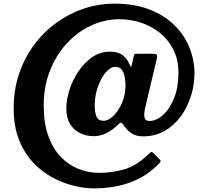

<svg xmlns="http://www.w3.org/2000/svg" viewBox="-20 -815 1145 1054"><path d="M852 83.5Q789.5 150 699.8 184.5Q610 219 494 219Q445 219 386.2 205Q327.5 191 269.2 160Q211 129 162.5 77.8Q114 26.5 84.5 -47.2Q55 -121 55 -221Q55 -321 84.2 -408.5Q113.5 -496 165.8 -567Q218 -638 288 -689Q358 -740 440 -767.5Q522 -795 610 -795Q716 -795 797.5 -764Q879 -733 934.8 -679.2Q990.5 -625.5 1019 -556.2Q1047.5 -487 1047.5 -411Q1047.5 -349 1028.2 -288Q1009 -227 972.8 -176.8Q936.5 -126.5 884.2 -96.5Q832 -66.5 766 -66.5Q727 -66.5 701.8 -83.5Q676.5 -100.5 661 -124.5Q651.5 -138.5 646.2 -141.2Q641 -144 624.5 -127.5Q596.5 -100.5 564 -84Q531.5 -67.5 494 -67.5Q454.5 -67.5 420.2 -83.8Q386 -100 365 -134Q344 -168 344 -220Q344 -269 361.8 -323Q379.5 -377 411.5 -424.5Q443.5 -472 487.2 -501.8Q531 -531.5 583 -531.5Q624.5 -531.5 649.8 -514.5Q675 -497.5 688 -467.5Q696 -449 698.5 -447.8Q701 -446.5 705.5 -466.5L714 -505.5Q716 -515.5 719.8 -517.8Q723.5 -520 736.5 -520H817.5Q835.5 -520 840 -515.2Q844.5 -510.5 841 -494L775 -215Q774 -208.5 772.2 -193Q770.5 -177.5 775.5 -164.2Q780.5 -151 800.5 -151Q838.5 -151 875 -183.8Q911.5 -216.5 935.5 -276Q959.5 -335.5 959.5 -415Q959.5 -487 932 -542Q904.5 -597 858 -634.2Q811.5 -671.5 754 -690.5Q696.5 -709.5 637 -709.5Q555 -709.5 480 -674.8Q405 -640 346.5 -576.5Q288 -513 254 -426.5Q220 -340 220 -236Q220 -139.5 245 -69.5Q270 0.5 313 45.5Q356 90.5 410.8 112.2Q465.5 134 525 134Q594 134 661.5 114.8Q729 95.5 792.5 34Q803.5 23.5 808 19.8Q812.5 16 824.5 28L855 58.5Q863.5 67.5 862 71Q860.5 74.5 852 83.5ZM669 -346Q669 -367 665 -390.8Q661 -414.5 649.2 -431.2Q637.5 -448 614 -448Q592 -448 571.5 -429Q551 -410 535 -379.2Q519 -348.5 509.5 -312Q500 -275.5 500 -240Q500 -197.5 510 -174.8Q520 -152 549 -152Q574.5 -152 602.5 -179Q630.5 -206 649.8 -250.2Q669 -294.5 669 -346Z"/></svg>

Font: Besley*
Style: Bold
Weight: 700
Designer: Owen Earl
Foundry: indestructible type*
Version: Version 2.000; ttfautohint (v1.8.3)